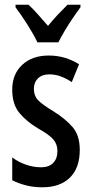

<svg xmlns="http://www.w3.org/2000/svg" viewBox="-20 -786 389 816"><path d="M319 -149Q319 -72 277 -31Q235 10 160 10Q122 10 89.5 1.5Q57 -7 32 -20V-117Q55 -99 88 -87Q121 -75 155 -75Q187 -75 205.5 -93Q224 -111 224 -145Q224 -173 206.5 -193.5Q189 -214 142 -240Q92 -270 62 -306.5Q32 -343 32 -405Q32 -471 74.5 -510.5Q117 -550 187 -550Q223 -550 255 -540.5Q287 -531 316 -513L285 -437Q263 -452 239 -461Q215 -470 190 -470Q159 -470 141.5 -453Q124 -436 124 -408Q124 -379 141.5 -360.5Q159 -342 207 -313Q257 -282 288 -246.5Q319 -211 319 -149ZM139 -606Q124 -638 97.5 -680Q71 -722 46 -755V-766H101Q119 -750 140.5 -725.5Q162 -701 184 -676Q208 -705 225.5 -723.5Q243 -742 267 -766H322V-755Q307 -735 289 -708.5Q271 -682 255 -655Q239 -628 228 -606Z"/></svg>

Font: Noto Sans Lao UI ExtCond Med
Style: Regular
Weight: 500
Width: 2
Designer: Monotype Design Team
Foundry: Monotype Imaging Inc.
Version: Version 2.000; ttfautohint (v1.8.4.7-5d5b)